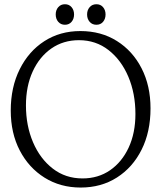

<svg xmlns="http://www.w3.org/2000/svg" viewBox="-20 -852 745 884"><path d="M350 -709Q445.5 -709 518.2 -663.2Q591 -617.5 632 -537.2Q673 -457 673 -353Q673 -245 632 -163Q591 -81 518.5 -34.8Q446 11.5 351.5 11.5Q258 11.5 185.2 -34Q112.5 -79.5 71 -159.2Q29.5 -239 29.5 -343Q29.5 -450.5 70.8 -533.2Q112 -616 184.2 -662.5Q256.5 -709 350 -709ZM603.5 -327.5Q603.5 -421.5 571 -498.5Q538.5 -575.5 480 -621.2Q421.5 -667 343.5 -667Q271.5 -667 216.5 -628.8Q161.5 -590.5 130.5 -522.8Q99.5 -455 99.5 -366.5Q99.5 -273.5 132 -197.2Q164.5 -121 223 -75.8Q281.5 -30.5 360 -30.5Q432 -30.5 486.8 -68.2Q541.5 -106 572.5 -172.8Q603.5 -239.5 603.5 -327.5ZM279 -738Q260 -738 248.2 -751.5Q236.5 -765 236.5 -785.5Q236.5 -805.5 248.2 -819Q260 -832.5 279 -832.5Q298 -832.5 309.5 -819Q321 -805.5 321 -785.5Q321 -765 309.5 -751.5Q298 -738 279 -738ZM424 -738Q404.5 -738 392.8 -751.5Q381 -765 381 -785.5Q381 -805.5 392.8 -819Q404.5 -832.5 424 -832.5Q443 -832.5 454.5 -819Q466 -805.5 466 -785.5Q466 -765 454.5 -751.5Q443 -738 424 -738Z"/></svg>

Font: Fraunces 144pt SuperSoft Light
Style: Regular
Weight: 300
Version: Version 1.000;[0bf87f6ff]